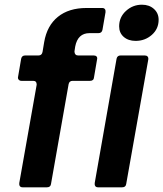

<svg xmlns="http://www.w3.org/2000/svg" viewBox="-20 -797 695 817"><path d="M197 -14Q195 0 180 0H76Q68 0 64.5 -5Q61 -10 62 -18L136 -436V-438Q136 -453 121 -453H71Q64 -453 59.5 -458Q55 -463 57 -471L70 -547Q73 -561 87 -561H144Q158 -561 161 -576L168 -618Q180 -688 226.5 -725.5Q273 -763 348 -763H415Q423 -763 426.5 -758Q430 -753 429 -745L416 -670Q413 -656 399 -656H361Q311 -656 300 -599L297 -579V-577Q297 -570 301 -565.5Q305 -561 312 -561H379Q387 -561 391 -556.5Q395 -552 393 -544L380 -468Q379 -453 363 -453H289Q275 -453 272 -439ZM517 -14Q515 0 500 0H397Q389 0 385.5 -5Q382 -10 383 -18L476 -547Q479 -561 493 -561H596Q604 -561 608 -556.5Q612 -552 611 -544ZM487 -685Q487 -724 516 -750.5Q545 -777 584 -777Q615 -777 635 -759Q655 -741 655 -713Q655 -674 626 -648.5Q597 -623 557 -623Q526 -623 506.5 -640Q487 -657 487 -685Z"/></svg>

Font: Open Sauce Two
Style: Bold Italic
Weight: 700
Italic angle: -10°
Designer: Alfredo Marco Pradil
Foundry: Creative Sauce Fz LLC
Version: Version 1.477